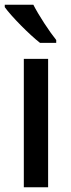

<svg xmlns="http://www.w3.org/2000/svg" viewBox="-25 -786 297 806"><path d="M115 -766H-5V-756C22 -718 98 -641 143 -606H211V-618C182 -654 138 -721 115 -766ZM177 0V-539H75V0Z"/></svg>

Font: Noto Sans Devanagari SemiCondensed Medium
Style: Regular
Weight: 500
Width: 4
Designer: Jelle Bosma - Monotype Design Team
Foundry: Monotype Imaging Inc.
Version: Version 2.004